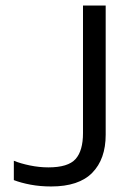

<svg xmlns="http://www.w3.org/2000/svg" viewBox="-20 -664 467 694"><path d="M165 10Q125 10 90.5 3.5Q56 -3 30 -13V-83Q54 -73 88 -66Q122 -59 155 -59Q226 -59 253 -89Q280 -119 280 -183V-644H362V-177Q362 -89 313.5 -39.5Q265 10 165 10Z"/></svg>

Font: Kanit Light
Style: Regular
Weight: 300
Designer: Katatrad Team
Foundry: CadsonDemak
Version: Version 2.000; ttfautohint (v1.8.3)